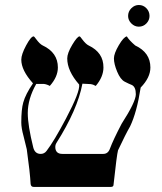

<svg xmlns="http://www.w3.org/2000/svg" viewBox="-20 -733 637 753"><path d="M569.8 -468.3Q569.8 -428.7 531.7 -389.6Q516.6 -292 490.2 -237.3Q472.7 -207 442.9 -143.6Q438 -126 425.3 -8.8Q425.3 0 415 0H111.8Q101.6 0 100.1 -11.2Q97.7 -57.1 85 -147.5Q85 -149.9 72.3 -199.2Q63.5 -231 63.5 -252.4Q63.5 -304.7 71.3 -331.5Q80.1 -363.3 109.4 -406.2Q63.5 -457 63.5 -499Q63.5 -519.5 82.5 -554.9Q101.6 -590.3 111.8 -590.3Q114.3 -590.3 122.1 -579.1Q136.2 -560.1 147.5 -554.7Q207 -526.9 207 -468.3Q207 -431.6 175.3 -396Q164.1 -402.3 152.3 -403.8H122.1Q88.9 -345.2 88.9 -289.6Q88.9 -241.2 110.4 -154.8Q116.7 -129.4 139.6 -129.4Q153.8 -129.4 162.6 -141.1Q191.9 -179.2 238.8 -268.1Q294.4 -373.5 290.5 -401.4Q243.7 -454.6 243.7 -503.9Q243.7 -524.4 263.4 -557.4Q283.2 -590.3 292 -590.3Q294.4 -590.3 302.2 -579.1Q316.4 -560.1 327.6 -554.7Q386.2 -526.9 385.7 -468.3Q385.7 -431.6 355.5 -396Q344.2 -402.3 336.4 -403.1Q328.6 -403.8 303.2 -404.8Q284.2 -303.2 200.7 -171.4Q196.8 -165 196.8 -157.2Q196.8 -129.4 224.6 -129.4H384.8Q403.8 -129.4 411.1 -149.9Q423.8 -184.1 457 -247.6Q512.7 -334 512.7 -363.3Q512.7 -392.6 496.6 -399.9Q486.3 -403.8 469.2 -412.6Q452.1 -421.4 439.5 -451.9Q426.8 -482.4 426.8 -503.9Q426.8 -522.9 445.8 -555.4Q464.8 -587.9 477.5 -590.3Q486.3 -575.2 510.3 -554.7Q569.8 -526.9 569.8 -468.3ZM566.4 -670.4Q566.4 -653.8 554.2 -641.1Q542 -628.4 524.4 -628.4Q507.8 -628.4 495.1 -641.1Q482.4 -653.8 482.4 -670.4Q482.4 -688 495.1 -700.7Q507.8 -713.4 524.4 -713.4Q542 -713.4 554.2 -700.7Q566.4 -688 566.4 -670.4Z"/></svg>

Font: Accordance
Style: Italic
Weight: 400
Italic angle: -11°
Version: Version 1.2 (build January 31, 2020) Miklal Software Solutio